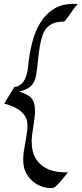

<svg xmlns="http://www.w3.org/2000/svg" viewBox="-20 -853 424 994"><path d="M383.8 -832Q381.3 -832 375.7 -825.4Q370.1 -818.8 362.8 -808.8Q355.5 -798.8 347.4 -787.1Q339.4 -775.4 332 -765.1Q324.7 -754.9 319.1 -748Q313.5 -741.2 311 -741.2Q279.3 -741.2 257.8 -732.9Q236.3 -724.6 222.2 -708.5Q208 -692.4 199.7 -668.2Q191.4 -644 186 -612.8Q180.2 -576.2 177.2 -546.1Q174.3 -516.1 171.4 -492.2Q168.5 -468.3 163.6 -449.7Q158.7 -431.2 148.7 -417.5Q138.7 -403.8 121.8 -394.3Q105 -384.8 78.1 -378.9Q101.1 -372.1 116.9 -364Q132.8 -356 142.6 -344.7Q152.3 -333.5 156.7 -318.1Q161.1 -302.7 161.1 -280.8Q161.1 -259.3 158.4 -239Q155.8 -218.8 152.6 -199Q149.4 -179.2 146.7 -159.4Q144 -139.6 144 -120.1Q144 -73.2 159.9 -42Q175.8 -10.7 202.1 7.8Q228.5 26.4 262.5 33.4Q296.4 40.5 332 39.1Q314.9 61 300.3 78.1Q293.9 85.4 287.6 92.5Q281.2 99.6 275.4 105.5Q269.5 111.3 264.9 115Q260.3 118.7 257.8 119.1Q237.3 123 210.2 116.7Q183.1 110.4 158.4 92.8Q133.8 75.2 116.9 45.9Q100.1 16.6 100.1 -24.9Q100.1 -48.3 103.5 -70.8Q106.9 -93.3 111.1 -115.7Q115.2 -138.2 118.7 -160.6Q122.1 -183.1 122.1 -206.1Q122.1 -227.5 113.5 -244.6Q105 -261.7 89.4 -275.4Q73.7 -289.1 51.5 -299.3Q29.3 -309.6 2 -316.9L54.2 -402.8Q71.3 -403.3 85.9 -414.6Q92.3 -419.4 98.4 -426.8Q104.5 -434.1 109.9 -445.1Q115.2 -456.1 119.1 -470.9Q123 -485.8 125 -505.9Q131.3 -572.8 146.5 -632.1Q161.6 -691.4 189.2 -736.1Q216.8 -780.8 258.5 -806.9Q300.3 -833 359.9 -833Q366.2 -833 372.1 -833Q377.9 -833 383.8 -832Z"/></svg>

Font: Quintessential
Style: Regular
Weight: 400
Designer: Astigmatic (AOETI)
Foundry: Astigmatic (AOETI)
Version: Version 1.000